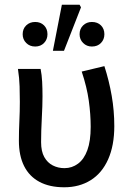

<svg xmlns="http://www.w3.org/2000/svg" viewBox="-20 -781 555 813"><path d="M252 12Q190 12 147 -11Q104 -34 82 -78Q60 -122 60 -185Q60 -227 62 -268Q64 -309 64 -350Q64 -380 63 -415Q62 -450 56 -489H152Q157 -464 158.5 -435Q160 -406 160 -373Q160 -335 157 -280Q154 -225 154 -179Q154 -140 167.5 -116Q181 -92 203.5 -80.5Q226 -69 253 -69Q285 -69 310.5 -88Q336 -107 350 -145.5Q364 -184 364 -244Q364 -297 356 -354.5Q348 -412 326 -478L422 -501Q442 -439 453 -375.5Q464 -312 464 -247Q464 -165 438 -106.5Q412 -48 364 -18Q316 12 252 12ZM129 -584Q106 -584 91 -599Q76 -614 76 -636Q76 -659 91 -673.5Q106 -688 129 -688Q152 -688 166.5 -673.5Q181 -659 181 -636Q181 -614 166.5 -599Q152 -584 129 -584ZM369 -584Q347 -584 332 -599Q317 -614 317 -636Q317 -659 332 -673.5Q347 -688 369 -688Q393 -688 407.5 -673.5Q422 -659 422 -636Q422 -614 407.5 -599Q393 -584 369 -584ZM204 -566 242 -761H317L323 -750L251 -566Z"/></svg>

Font: Source Sans 3 Medium
Style: Regular
Weight: 500
Designer: Paul D. Hunt
Foundry: Adobe
Version: Version 3.052;hotconv 1.1.0;makeotfexe 2.6.0